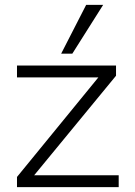

<svg xmlns="http://www.w3.org/2000/svg" viewBox="-20 -771 555 791"><path d="M50 0V-42L399 -469L400 -452H50V-501H458V-459L106 -31L105 -49H469V0ZM232 -550 335 -751H405L278 -550Z"/></svg>

Font: Mulish ExtraLight Light
Style: Regular
Weight: 300
Version: Version 3.603